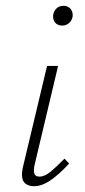

<svg xmlns="http://www.w3.org/2000/svg" viewBox="-20 -637 293 661"><path d="M97 4Q81 4 70 -3Q59 -10 56.5 -25Q54 -40 59 -62L142 -410H180L99 -69Q95 -51 98 -40Q101 -29 116 -29Q134 -29 155 -46.5Q176 -64 202 -91L218 -74Q185 -38 155 -17Q125 4 97 4ZM194 -549Q184 -549 176.5 -553.5Q169 -558 165.5 -566.5Q162 -575 163 -585Q165 -599 174.5 -608Q184 -617 199 -617Q209 -617 216.5 -612Q224 -607 227.5 -599Q231 -591 230 -580Q228 -567 218 -558Q208 -549 194 -549Z"/></svg>

Font: Ysabeau Infant ExtraLight
Style: Italic
Weight: 250
Italic angle: -12°
Designer: Christian Thalmann (Catharsis Fonts)
Version: Version 2.001;gftools[0.9.30]; featfreeze: ss01,ss02,lnum